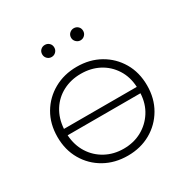

<svg xmlns="http://www.w3.org/2000/svg" viewBox="-162 -847 966 991"><g transform="rotate(-30 321.5 -351.0)"><path d="M321 -526Q398 -526 458 -492Q518 -458 553 -398.5Q588 -339 588 -261Q588 -184 553 -124Q518 -64 458 -30Q398 4 322 4Q245 4 184.5 -30Q124 -64 89 -124Q54 -184 54 -261Q54 -339 89 -398.5Q124 -458 184.5 -492Q245 -526 321 -526ZM321 -484Q262 -484 214 -459Q166 -434 137 -388Q108 -342 104 -281H538Q535 -342 505.5 -388Q476 -434 428.5 -459Q381 -484 321 -484ZM321 -38Q381 -38 428.5 -64Q476 -90 505.5 -136Q535 -182 538 -243H104Q108 -182 137 -136Q166 -90 214 -64Q262 -38 321 -38ZM407 -634Q393 -634 382 -644.5Q371 -655 371 -670Q371 -686 382 -696Q393 -706 407 -706Q422 -706 432.5 -696Q443 -686 443 -670Q443 -655 432.5 -644.5Q422 -634 407 -634ZM235 -634Q220 -634 209.5 -644.5Q199 -655 199 -670Q199 -686 209.5 -696Q220 -706 235 -706Q250 -706 260.5 -696Q271 -686 271 -670Q271 -655 260.5 -644.5Q250 -634 235 -634Z"/></g></svg>

Font: Modern
Style: Regular
Weight: 300
Designer: Julieta Ulanovsky
Foundry: Julieta Ulanovsky
Version: Version 8.000